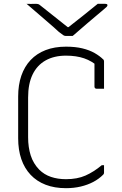

<svg xmlns="http://www.w3.org/2000/svg" viewBox="-20 -964 640 1004"><path d="M360 -776Q354 -776 348 -776Q342 -776 336 -776Q330 -776 324 -776Q317 -776 311 -780Q305 -784 288 -797Q280 -805 260.5 -822Q241 -839 216 -860.5Q191 -882 165.5 -904Q140 -926 119 -944Q131 -943 141.5 -943.5Q152 -944 164 -944Q175 -944 180 -942.5Q185 -941 193 -934Q210 -921 253.5 -886Q297 -851 358 -803L304 -822Q320 -822 336 -822Q352 -822 368 -822L314 -803Q376 -851 418 -885Q460 -919 491 -944H530Q535 -944 537.5 -943Q540 -942 541 -940.5Q542 -939 542 -937Q542 -933 538 -928.5Q534 -924 517 -910Q504 -899 482.5 -881Q461 -863 437 -842.5Q413 -822 392.5 -804Q372 -786 360 -776ZM325 20Q265 20 218.5 2Q172 -16 140 -50Q108 -84 91.5 -132Q75 -180 75 -241V-459Q75 -520 91.5 -568Q108 -616 140 -650Q172 -684 218.5 -702Q265 -720 325 -720Q374 -720 411 -711Q448 -702 475 -686.5Q502 -671 520 -653Q522 -652 522.5 -650Q523 -648 523.5 -646Q524 -644 524 -643Q524 -608 524 -571.5Q524 -535 524 -500Q514 -500 504.5 -500Q495 -500 485 -500Q480 -500 477 -503Q474 -506 474 -511Q474 -537 474 -562.5Q474 -588 474 -613.5Q474 -639 474 -664L497 -613Q461 -645 420 -659Q379 -673 325 -673Q263 -673 218.5 -648Q174 -623 150.5 -574.5Q127 -526 127 -454V-246Q127 -194 140.5 -151.5Q154 -109 185 -77Q211 -51 246.5 -39Q282 -27 325 -27Q384 -27 427 -46Q470 -65 512 -100H524Q524 -95 524 -89.5Q524 -84 524 -78.5Q524 -73 524 -68.5Q524 -64 524 -61Q524 -58 523 -55.5Q522 -53 520 -51Q497 -28 467.5 -12.5Q438 3 402 11.5Q366 20 325 20Z"/></svg>

Font: Recursive Light
Style: Regular
Weight: 300
Version: Version 1.085